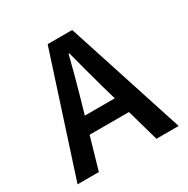

<svg xmlns="http://www.w3.org/2000/svg" viewBox="-151 -788 901 921"><g transform="rotate(-30 300.0 -327.0)"><path d="M238 -348 215 -268H381L358 -348Q344 -400 329 -454.5Q314 -509 300 -564H296Q282 -509 267.5 -454.5Q253 -400 238 -348ZM20 0 232 -654H368L580 0H457L407 -177H189L138 0Z"/></g></svg>

Font: Source Code Pro Semibold
Style: Regular
Weight: 600
Monospace: yes
Designer: Paul D. Hunt, Teo Tuominen
Foundry: Adobe Systems Incorporated
Version: Version 2.030;PS 1.000;hotconv 16.6.51;makeotf.lib2.5.65220